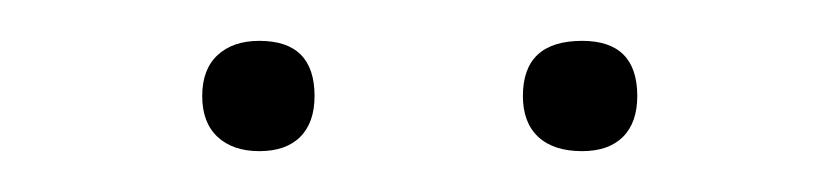

<svg xmlns="http://www.w3.org/2000/svg" viewBox="-20 -572 410 94"><path d="M79 -525Q79 -538 86.5 -545Q94 -552 107 -552Q134 -552 134 -525Q134 -512 127 -505Q120 -498 107 -498Q94 -498 86.5 -505Q79 -512 79 -525ZM236 -525Q236 -552 265 -552Q292 -552 292 -525Q292 -512 285 -505Q278 -498 265 -498Q251 -498 243.5 -505Q236 -512 236 -525Z"/></svg>

Font: Athiti ExtraLight
Style: Regular
Weight: 275
Designer: CadsonDemak Team
Foundry: CadsonDemak
Version: Version 1.033